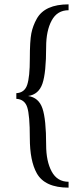

<svg xmlns="http://www.w3.org/2000/svg" viewBox="-20 -760 370 882"><path d="M149 -674Q186 -740 295 -740V-713Q243 -713 217.5 -666Q192 -619 192 -544Q192 -426 175 -376Q158 -326 109 -319Q158 -312 175 -262Q192 -212 192 -94Q192 -19 217.5 28Q243 75 295 75V102Q186 102 149 36Q117 -21 117 -126Q117 -231 105 -267.5Q93 -304 55 -306V-332Q93 -334 105 -370.5Q117 -407 117 -489.5Q117 -572 124 -607Q131 -642 149 -674Z"/></svg>

Font: Gilda Display
Style: Regular
Weight: 400
Designer: Eduardo Rodriguez Tunni
Foundry: Eduardo Rodriguez Tunni
Version: Version 1.001